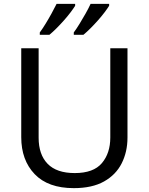

<svg xmlns="http://www.w3.org/2000/svg" viewBox="-20 -964 771 994"><path d="M640 -252Q640 -178 610 -118.5Q580 -59 518.5 -24.5Q457 10 362 10Q229 10 159.5 -62.5Q90 -135 90 -254V-714H180V-251Q180 -164 226.5 -116Q273 -68 367 -68Q464 -68 507.5 -119.5Q551 -171 551 -252V-714H640ZM545 -934Q537 -921 522 -901Q507 -881 487.5 -859Q468 -837 448.5 -817.5Q429 -798 412 -784H362V-796Q376 -815 392 -841Q408 -867 423.5 -894.5Q439 -922 449 -944H545ZM369 -934Q361 -921 346 -901Q331 -881 311.5 -859Q292 -837 272.5 -817.5Q253 -798 236 -784H186V-796Q200 -815 216 -841Q232 -867 247 -894.5Q262 -922 273 -944H369Z"/></svg>

Font: Noto Sans Bamum
Style: Regular
Weight: 400
Designer: Monotype Design Team
Foundry: Monotype Imaging Inc.
Version: Version 2.001